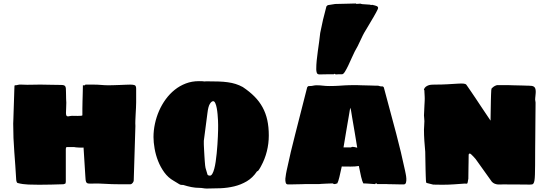

<svg xmlns="http://www.w3.org/2000/svg" viewBox="-20 -1069 3184 1114"><path d="M667 0Q628.4 0 591.3 -2.4Q554.2 -4.9 515.6 -3.9H499Q490.7 -3.9 486.3 -6.1Q481.9 -8.3 479.7 -13.4Q477.5 -18.6 476.6 -26.9Q475.6 -35.2 475.1 -47.9L464.8 -212.9Q462.4 -212.4 454.6 -212.4Q446.8 -212.4 437.5 -212.9Q428.2 -213.4 420.2 -214.1Q412.1 -214.8 409.7 -215.8H368.7Q363.3 -215.8 362.5 -210.4Q361.8 -205.1 361.8 -201.2V-195.8V-35.2Q361.8 -22.5 361.8 -15.9Q361.8 -9.3 360.6 -6.3Q359.4 -3.4 356.4 -2.7Q353.5 -2 347.7 0Q311.5 1 276.9 2Q242.2 2.9 207 2.9Q176.8 2.9 144.3 1.7Q111.8 0.5 84 -6.8Q80.1 -7.3 78.1 -10.7Q76.2 -14.2 75.2 -18.3Q74.2 -22.5 74 -26.1Q73.7 -29.8 73.7 -30.8Q69.3 -107.9 63 -187.5Q56.6 -267.1 56.6 -352.1Q57.1 -359.9 57.6 -377Q58.1 -394 58.8 -415.8Q59.6 -437.5 60.3 -461.4Q61 -485.4 61.8 -507.1Q62.5 -528.8 63 -545.9Q63.5 -563 64 -570.8Q64 -571.8 64.9 -573Q65.9 -574.2 66.9 -574.2Q76.7 -574.2 84.5 -576.7Q92.3 -579.1 105 -578.1Q123 -577.1 137.5 -577.1Q151.9 -577.1 165 -577.4Q178.2 -577.6 191.2 -577.9Q204.1 -578.1 219.7 -578.1Q247.6 -578.1 275.6 -577.1Q303.7 -576.2 333 -576.2Q343.3 -576.2 349.4 -574.5Q355.5 -572.8 358.4 -568.4Q361.3 -564 362.1 -556.2Q362.8 -548.3 362.8 -536.1Q362.8 -533.2 363 -526.9Q363.3 -520.5 363.3 -513.4Q363.3 -506.3 363.5 -500Q363.8 -493.7 363.8 -490.2Q363.8 -486.3 364.3 -481.9Q364.7 -477.5 364.7 -473.1Q364.7 -456.1 363.8 -441.9Q362.8 -427.7 362.8 -414.1Q362.8 -402.8 365.2 -398.7Q367.7 -394.5 372.3 -394Q377 -393.6 384.3 -395.3Q391.6 -397 401.9 -397Q402.8 -397 411.6 -396.7Q420.4 -396.5 430.7 -396.5Q440.9 -396.5 449.2 -397.2Q457.5 -397.9 458 -399.9V-440.9Q458 -445.8 458.3 -456.1Q458.5 -466.3 458.7 -479.7Q459 -493.2 459.5 -507.6Q460 -522 460.2 -535.4Q460.4 -548.8 460.7 -559.1Q460.9 -569.3 460.9 -574.2Q461.9 -574.2 464.1 -574Q466.3 -573.7 468.5 -573.7Q470.7 -573.7 472.7 -574.7Q474.6 -575.7 475.1 -578.1H522.9Q545.4 -578.1 566.7 -576.2Q587.9 -574.2 609.9 -574.2Q618.2 -574.2 636 -574.7Q653.8 -575.2 673.3 -575.9Q692.9 -576.7 710.4 -577.4Q728 -578.1 735.8 -578.1Q753.9 -578.1 762 -574.5Q770 -570.8 770 -554.2V-475.1Q770 -460.4 769 -442.9Q768.1 -425.3 767.1 -407.2Q766.1 -389.2 765.4 -371.1Q764.6 -353 765.6 -337.9L755.9 -21Q755.9 -18.6 754.2 -14.9Q752.4 -11.2 749.8 -7.8Q747.1 -4.4 743.7 -2.2Q740.2 0 736.8 0Z M1136.7 21Q1113.8 21 1090.3 16.4Q1066.9 11.7 1042.5 3.9H1035.6Q1031.2 3.9 1028.1 3.2Q1024.9 2.4 1020.3 -0.2Q1015.6 -2.9 1008.3 -7.6Q1001 -12.2 987.8 -20Q955.6 -38.1 933.3 -68.8Q911.1 -99.6 897.2 -135Q883.3 -170.4 877 -207Q870.6 -243.7 870.6 -273.9Q870.6 -312 878.9 -350.8Q887.2 -389.6 902.8 -425.5Q918.5 -461.4 941.4 -492.9Q964.4 -524.4 993.7 -547.9Q1022.9 -571.3 1058.1 -584.7Q1093.3 -598.1 1133.8 -598.1Q1142.6 -598.1 1151.6 -597.9Q1160.6 -597.7 1169.4 -596.2Q1170.9 -597.2 1173.1 -597.2Q1175.3 -597.2 1176.8 -597.2Q1216.3 -597.2 1246.6 -596.2Q1276.9 -595.2 1301.5 -591.8Q1326.2 -588.4 1347.2 -581.8Q1368.2 -575.2 1388.7 -564Q1428.2 -537.6 1456.5 -509Q1484.9 -480.5 1503.4 -446.5Q1522 -412.6 1530.8 -372.3Q1539.6 -332 1539.6 -283.2Q1539.6 -236.3 1528.3 -191.2Q1517.1 -146 1494.6 -105Q1493.2 -102.1 1490.5 -97.4Q1487.8 -92.8 1485.1 -88.6Q1482.4 -84.5 1480.2 -81.3Q1478 -78.1 1477.5 -78.1L1470.7 -74.2Q1446.3 -37.6 1412.1 -17.3Q1377.9 2.9 1339.1 12.2Q1300.3 21.5 1259 23.2Q1217.8 24.9 1179.7 24.9Q1168.5 24.9 1158.2 22.9Q1147.9 21 1136.7 21ZM1162.6 -231.9Q1162.6 -229.5 1163.1 -219.5Q1163.6 -209.5 1164.3 -195.3Q1165 -181.2 1166 -165Q1167 -148.9 1168 -134.5Q1168.9 -120.1 1170.2 -109.4Q1171.4 -98.6 1172.4 -95.2L1183.6 -57.1Q1184.6 -53.2 1189.2 -51.5Q1193.8 -49.8 1197.8 -49.8Q1205.6 -49.8 1211.9 -60.5Q1218.3 -71.3 1223.1 -89.4Q1228 -107.4 1231.4 -130.9Q1234.9 -154.3 1237.3 -179.4Q1239.7 -204.6 1241.5 -229.5Q1243.2 -254.4 1244.1 -275.9Q1245.1 -297.4 1245.4 -313.2Q1245.6 -329.1 1245.6 -335.9Q1245.6 -334 1245.6 -344Q1245.6 -354 1244.9 -370.4Q1244.1 -386.7 1242.4 -406Q1240.7 -425.3 1237.5 -442.1Q1234.4 -459 1229.2 -470.5Q1224.1 -481.9 1216.8 -481.9Q1207.5 -481.9 1197.8 -466.6Q1188 -451.2 1183.6 -413.1L1162.6 -252Z M1891.1 -569.8Q1908.7 -569.8 1921.1 -570.3Q1933.6 -570.8 1943.4 -571.3Q1953.1 -571.8 1961.7 -572.5Q1970.2 -573.2 1980.7 -573.7Q1991.2 -574.2 2005.1 -574.7Q2019 -575.2 2039.1 -575.2Q2042.5 -575.2 2052.5 -575Q2062.5 -574.7 2075.7 -574.2Q2088.9 -573.7 2104 -573.5Q2119.1 -573.2 2132.6 -572.8Q2146 -572.3 2156.5 -572Q2167 -571.8 2170.9 -571.8Q2176.8 -571.8 2181.4 -569.8Q2186 -567.9 2191.9 -567.9H2199.7Q2203.1 -566.9 2205.6 -563.7Q2208 -560.5 2208 -558.1L2278.8 -293.9Q2292.5 -242.2 2305.7 -187Q2318.8 -131.8 2330.1 -79.1Q2331.1 -73.2 2334 -59.8Q2336.9 -46.4 2337.6 -33Q2338.4 -19.5 2335.4 -9.3Q2332.5 1 2321.8 1Q2318.8 1 2310.3 1Q2301.8 1 2291 0.7Q2280.3 0.5 2268.8 0.2Q2257.3 0 2247.3 -0.2Q2237.3 -0.5 2230.5 -0.5Q2223.6 -0.5 2223.1 -1H2168Q2168 -2 2167 -3.4Q2166 -4.9 2160.2 -4.9Q2159.2 -4.9 2158.2 -2.9Q2157.2 -1 2155.8 -1H2152.8Q2152.3 -1 2145.3 -1.5Q2138.2 -2 2128.2 -2.7Q2118.2 -3.4 2107.2 -4.2Q2096.2 -4.9 2087.9 -4.9Q2082 -15.6 2075.4 -42.7Q2068.8 -69.8 2062 -106Q2051.8 -104 2039.6 -103.3Q2027.3 -102.5 2014.2 -102.5Q2001 -102.5 1987.8 -102.8Q1974.6 -103 1962.9 -103Q1955.6 -68.4 1949.2 -42Q1942.9 -15.6 1937 -4.9Q1934.1 -4.9 1929.4 -2.9Q1924.8 -1 1923.8 -1H1921.9Q1916.5 -1 1913.8 -2.9Q1911.1 -4.9 1908.7 -4.9Q1886.7 -4.4 1869.6 -3.4Q1855 -2.4 1843 -2Q1831.1 -1.5 1831.1 -1H1750Q1749.5 -1 1742.9 -0.7Q1736.3 -0.5 1726.3 -0.2Q1716.3 0 1704.6 0.2Q1692.9 0.5 1682.1 0.7Q1671.4 1 1662.8 1Q1654.3 1 1650.9 1Q1640.6 1 1637.7 -9.3Q1634.8 -19.5 1635.7 -33Q1636.7 -46.4 1639.4 -59.8Q1642.1 -73.2 1643.1 -79.1Q1654.3 -131.8 1667.2 -187Q1680.2 -242.2 1693.8 -293.9L1761.7 -560.1Q1761.7 -562.5 1764.6 -565.7Q1767.6 -568.8 1770 -569.8H1777.8Q1789.1 -569.8 1797.4 -572Q1805.7 -574.2 1817.9 -574.2Q1836.4 -574.2 1853.5 -572Q1870.6 -569.8 1891.1 -569.8ZM2009.8 -431.2Q2009.8 -430.7 2007.8 -419.4Q2005.9 -408.2 2002.9 -390.1Q2000 -372.1 1995.8 -348.9Q1991.7 -325.7 1987.8 -301.8Q1983.9 -277.8 1980 -254.9Q1976.1 -231.9 1973.1 -213.9H2017.1Q2018.1 -214.8 2020 -215.8Q2022 -216.8 2022.9 -216.8H2024.9Q2033.2 -216.8 2039.6 -215.1Q2045.9 -213.4 2052.7 -211.9Q2049.8 -230 2045.9 -253.2Q2042 -276.4 2038.1 -300.5Q2034.2 -324.7 2030 -347.9Q2025.9 -371.1 2022.9 -389.4Q2020 -407.7 2018.1 -419.2Q2016.1 -430.7 2016.1 -431.2Q2015.6 -432.1 2015.1 -434.1Q2014.6 -435.5 2014.2 -438Q2013.7 -440.4 2012.7 -443.8Q2011.7 -440.4 2011.2 -438Q2010.7 -435.5 2010.3 -434.1Q2009.8 -432.1 2009.8 -431.2ZM2038.1 -770Q2030.3 -754.9 2020.5 -732.4Q2010.7 -710 2000.7 -689Q1990.7 -668 1981.4 -653.1Q1972.2 -638.2 1964.8 -638.2Q1956.1 -638.2 1945.8 -638.2Q1935.5 -638.2 1927.7 -637.2L1920.9 -641.1L1917 -638.2H1888.2Q1874.5 -638.2 1861.1 -637.7Q1847.7 -637.2 1834 -637.2Q1821.3 -637.2 1818.1 -646.7Q1814.9 -656.2 1814.9 -667Q1814.9 -692.9 1817.6 -719Q1820.3 -745.1 1824 -771.7Q1827.6 -798.3 1831.5 -825Q1835.4 -851.6 1837.9 -877.9Q1845.7 -918 1854.2 -954.6Q1862.8 -991.2 1874 -1032.2L1881.8 -1039.1L1924.8 -1045.9Q1960.4 -1045.9 1989.3 -1047.4Q2018.1 -1048.8 2043.9 -1048.8L2049.8 -1045.9Q2054.7 -1047.4 2060.8 -1047.1Q2066.9 -1046.9 2070.8 -1047.9Q2073.2 -1046.4 2076.7 -1046.1Q2080.1 -1045.9 2083 -1044.9L2126 -1042L2132.8 -1040Q2135.3 -1040 2136.5 -1040.5Q2137.7 -1041 2140.1 -1041Q2159.7 -1036.6 2166.7 -1033.2Q2173.8 -1029.8 2173.8 -1022Q2174.3 -1021 2170.9 -1013.7Q2167.5 -1006.3 2161.4 -995.1Q2155.3 -983.9 2147.5 -970.5Q2139.6 -957 2131.3 -943.1Q2123 -929.2 2115.5 -916.3Q2107.9 -903.3 2102.1 -894Q2092.3 -878.4 2084.7 -863Q2077.1 -847.7 2070.1 -832.3Q2063 -816.9 2055.4 -801.5Q2047.9 -786.1 2038.1 -770Z M3085 -191.9Q3085 -143.6 3084.7 -110.6Q3084.5 -77.6 3083.7 -55.9Q3083 -34.2 3081.1 -22.5Q3079.1 -10.7 3075.7 -5.4Q3072.3 0 3067.1 1Q3062 2 3054.2 2Q3027.3 2 3000.5 1.5Q2977.1 1.5 2949.5 1.2Q2921.9 1 2897 1Q2891.6 1 2884.3 1.5Q2877 2 2868.4 1.2Q2859.9 0.5 2850.8 -2.9Q2841.8 -6.3 2834 -14.2L2746.1 -137.2Q2744.6 -140.1 2739 -147Q2733.4 -153.8 2726.8 -160.6Q2720.2 -167.5 2714.4 -172.9Q2708.5 -178.2 2706.1 -178.2Q2703.1 -178.2 2701.2 -175.8Q2699.2 -173.3 2699.2 -170.9Q2699.2 -165 2699 -153.8Q2698.7 -142.6 2698.7 -128.7Q2698.7 -114.7 2698.2 -99.4Q2697.8 -84 2697.8 -70.3Q2697.8 -56.6 2697.5 -46.1Q2697.3 -35.6 2697.3 -30.8Q2696.3 -28.8 2695.8 -24.9Q2695.3 -21 2694.6 -16.6Q2693.8 -12.2 2692.9 -8.5Q2691.9 -4.9 2689.9 -3.9Q2689 -2.9 2683.6 -3.4Q2678.2 -3.9 2677.2 -3.9Q2643.6 -1.5 2612.3 0.7Q2581.1 2.9 2546.4 2.9Q2541 2.9 2532.2 2.7Q2523.4 2.4 2514.9 2.4Q2506.3 2.4 2500 2.2Q2493.7 2 2493.2 2L2454.1 -7.8L2452.1 -14.2Q2451.7 -14.2 2451.2 -23.7Q2450.7 -33.2 2450.2 -48.3Q2449.7 -63.5 2449.2 -82.5Q2448.7 -101.6 2448.5 -120.6Q2448.2 -139.6 2447.8 -157.5Q2447.3 -175.3 2447.3 -188Q2444.3 -219.7 2442.1 -252.4Q2439.9 -285.2 2439.9 -316.9Q2439.9 -318.8 2440.4 -325.9Q2440.9 -333 2441.2 -341.3Q2441.4 -349.6 2441.9 -356.9Q2442.4 -364.3 2442.4 -366.2Q2442.4 -367.7 2441.9 -372.6Q2441.4 -377.4 2441.2 -383.1Q2440.9 -388.7 2440.4 -393.6Q2439.9 -398.4 2439.9 -399.9Q2439.9 -401.9 2440.4 -409.4Q2440.9 -417 2441.2 -425.8Q2441.4 -434.6 2441.9 -442.4Q2442.4 -450.2 2442.4 -452.1Q2442.4 -452.6 2442.6 -458.3Q2442.9 -463.9 2443.4 -471.2Q2443.8 -478.5 2444.1 -486.1Q2444.3 -493.7 2444.3 -498Q2444.3 -500 2444.1 -506.6Q2443.8 -513.2 2443.4 -520.5Q2442.9 -527.8 2442.6 -534.7Q2442.4 -541.5 2442.4 -543.9Q2442.4 -544.9 2440.7 -547.4Q2439 -549.8 2439.9 -550.8Q2443.4 -560.1 2450.2 -565.4Q2457 -570.8 2465.1 -573.7Q2473.1 -576.7 2482.2 -577.4Q2491.2 -578.1 2499 -578.1Q2543.9 -578.1 2577.1 -580.1Q2610.4 -582 2633.1 -583.5Q2655.8 -585 2668.7 -584Q2681.6 -583 2686 -577.1Q2688.5 -573.7 2696.3 -562.3Q2704.1 -550.8 2715.6 -534.2Q2727.1 -517.6 2741 -496.6Q2754.9 -475.6 2769.5 -453.6Q2784.2 -431.6 2798.8 -409.9Q2813.5 -388.2 2826.2 -369.1Q2826.2 -384.3 2826.7 -403.8Q2827.1 -423.3 2827.4 -443.8Q2827.6 -464.4 2828.1 -484.1Q2828.6 -503.9 2829.1 -519.5Q2829.6 -535.2 2830.3 -544.9Q2831.1 -554.7 2832 -555.2Q2833.5 -556.6 2837.2 -560.3Q2840.8 -564 2845.9 -567.4Q2851.1 -570.8 2857.4 -573.2Q2863.8 -575.7 2871.1 -575.2H2920.4Q2921.4 -575.2 2931.2 -575Q2940.9 -574.7 2955.1 -574.2Q2969.2 -573.7 2985.1 -573.5Q3001 -573.2 3014.9 -572.8Q3028.8 -572.3 3038.1 -572Q3047.4 -571.8 3048.3 -571.8Q3058.6 -571.8 3065.9 -570.6Q3073.2 -569.3 3078.4 -565.7Q3083.5 -562 3085.9 -554.9Q3088.4 -547.9 3088.4 -536.1Q3088.4 -533.2 3087.9 -526.9Q3087.4 -520.5 3086.7 -513.4Q3085.9 -506.3 3085.4 -499.8Q3085 -493.2 3085 -490.2Q3085 -486.8 3086.2 -482.7Q3087.4 -478.5 3087.4 -474.1Q3087.4 -468.3 3087.2 -446.8Q3086.9 -425.3 3086.7 -396Q3086.4 -366.7 3086.2 -333.3Q3085.9 -299.8 3085.7 -270.5Q3085.4 -241.2 3085.2 -219.5Q3085 -197.8 3085 -191.9Z"/></svg>

Font: Sigmar One
Style: Regular
Weight: 400
Version: Version 1.000